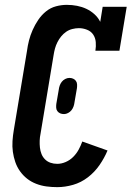

<svg xmlns="http://www.w3.org/2000/svg" viewBox="-20 -763 542 791"><path d="M216 8Q193 8 171 5Q149 2 128.5 -6Q108 -14 91.5 -27Q75 -40 62.5 -57.5Q50 -75 43 -95.5Q36 -116 33 -137.5Q30 -159 31.5 -182Q33 -205 37 -228L91 -552Q94 -575 99.5 -596.5Q105 -618 114.5 -639.5Q124 -661 137.5 -681Q151 -701 169.5 -716Q188 -731 210.5 -737Q233 -743 255 -743Q277 -743 297.5 -739Q318 -735 336 -726.5Q354 -718 369 -704.5Q384 -691 393 -673L403 -735H502L472 -554H373Q376 -572 374.5 -589.5Q373 -607 364 -620.5Q355 -634 338.5 -640.5Q322 -647 305 -647Q292 -647 278 -643.5Q264 -640 252.5 -632Q241 -624 232 -613Q223 -602 216.5 -589Q210 -576 206.5 -563Q203 -550 201 -537L147 -212Q144 -198 143.5 -183.5Q143 -169 144.5 -155Q146 -141 151 -128.5Q156 -116 165.5 -106.5Q175 -97 188 -92.5Q201 -88 216 -88Q233 -88 250.5 -95.5Q268 -103 281.5 -116.5Q295 -130 304 -146.5Q313 -163 319 -180L423 -143Q410 -112 390 -83Q370 -54 342 -32.5Q314 -11 281 -1.5Q248 8 216 8ZM244 -293Q235 -293 228 -296Q221 -299 216.5 -305Q212 -311 211.5 -319Q211 -327 212 -335L222 -393Q223 -402 226 -410.5Q229 -419 234.5 -426Q240 -433 248.5 -437.5Q257 -442 266 -442Q274 -442 281 -439Q288 -436 292.5 -430Q297 -424 297.5 -416Q298 -408 297 -400L287 -342Q286 -333 283 -324.5Q280 -316 274.5 -309Q269 -302 260.5 -297.5Q252 -293 244 -293Z"/></svg>

Font: Iosevka Gothic
Style: Bold Italic
Weight: 700
Italic angle: -9°
Monospace: yes
Designer: Belleve Invis
Foundry: Belleve Invis
Version: Version 15.5.1; ttfautohint (v1.8.4)